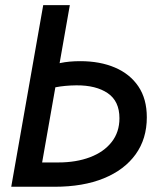

<svg xmlns="http://www.w3.org/2000/svg" viewBox="-20 -713 626 733"><path d="M188 0H23.9L55.2 -92.8H202.1Q271 -92.8 323.7 -112.8Q376.5 -132.8 406.2 -170.7Q436 -208.5 436 -261.7Q436 -326.7 391.4 -357.2Q346.7 -387.7 271.5 -387.2Q227.5 -386.7 192.6 -379.9Q157.7 -373 136.7 -365.7L153.3 -457Q176.8 -465.3 210.2 -472.4Q243.7 -479.5 286.6 -479.5Q361.8 -479.5 418.9 -455.1Q476.1 -430.7 508.3 -383.1Q540.5 -335.4 540.5 -265.1Q540.5 -183.1 497.8 -123.8Q455.1 -64.5 376.2 -32.2Q297.4 0 188 0ZM22.9 0 145 -693.4H246.6L124.5 0Z"/></svg>

Font: Cascadia Code PL
Style: Italic
Weight: 400
Italic angle: -10°
Monospace: yes
Designer: Aaron Bell
Foundry: Saja Typeworks
Version: Version 2404.023